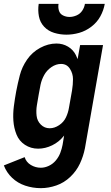

<svg xmlns="http://www.w3.org/2000/svg" viewBox="-56 -764 576 997"><path d="M156 213Q114 213 75 200Q36 187 7 159.5Q-22 132 -36 95L72 52Q80 78 104 92.5Q128 107 156 107Q177 107 198 97Q219 87 234 69Q249 51 257 30Q265 9 269 -12L277 -61L276 -59Q251 -27 215 -9.5Q179 8 142 8Q104 8 73.5 -12Q43 -32 29.5 -66Q16 -100 13.5 -137Q11 -174 16 -212.5Q21 -251 28 -289Q36 -331 47 -373.5Q58 -416 84.5 -454.5Q111 -493 152.5 -515.5Q194 -538 237 -538Q270 -538 297 -522Q324 -506 338 -478Q343 -468 347 -457L360 -530H479L385 6Q377 47 359 85.5Q341 124 309 154.5Q277 185 236.5 199Q196 213 156 213ZM202 -98Q227 -98 251 -114Q275 -130 286.5 -154.5Q298 -179 302 -204L318 -294Q323 -324 323 -353Q323 -382 307 -407Q291 -432 261 -432Q235 -432 211 -415.5Q187 -399 173.5 -374.5Q160 -350 154.5 -324Q149 -298 145 -273Q140 -245 135.5 -217.5Q131 -190 134 -163Q137 -136 156 -117Q175 -98 202 -98ZM289 -584Q256 -584 225 -593.5Q194 -603 173 -625.5Q152 -648 146 -679.5Q140 -711 145 -744H248Q245 -726 250 -709Q255 -692 271 -684Q287 -676 305 -676Q323 -676 341.5 -684Q360 -692 371 -708.5Q382 -725 385 -744H488Q482 -710 465 -679Q448 -648 418.5 -625.5Q389 -603 355.5 -593.5Q322 -584 289 -584Z"/></svg>

Font: Iosevka SS08
Style: Bold Italic
Weight: 700
Italic angle: -10°
Monospace: yes
Designer: Belleve Invis
Foundry: Belleve Invis
Version: 2.1.0; ttfautohint (v1.8.2)